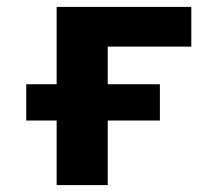

<svg xmlns="http://www.w3.org/2000/svg" viewBox="-20 -536 640 556"><path d="M144 -187H56V-292H144V-516H534V-401H292V-292H443V-187H292V0H144Z"/></svg>

Font: iA Writer Mono V
Style: Regular
Weight: 400
Designer: Mike Abbink, Paul van der Laan, Pieter van Rosmalen
Foundry: Bold Monday
Version: Version 2.000